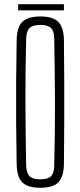

<svg xmlns="http://www.w3.org/2000/svg" viewBox="-20 -884 381 910"><path d="M171 6Q111 6 85.5 -20Q60 -46 59 -106Q57 -209 56.5 -304.5Q56 -400 56.5 -495Q57 -590 59 -694Q60 -754 85.5 -780Q111 -806 171 -806Q231 -806 256.5 -780Q282 -754 283 -694Q284 -590 284.5 -495Q285 -400 284.5 -304.5Q284 -209 283 -106Q282 -46 256.5 -20Q231 6 171 6ZM171 -34Q207 -34 222 -49Q237 -64 237 -100Q241 -258 240.5 -402Q240 -546 237 -699Q237 -736 222 -751Q207 -766 171 -766Q135 -766 120 -751Q105 -736 104 -699Q100 -546 100.5 -402Q101 -258 104 -100Q105 -64 120 -49Q135 -34 171 -34ZM66 -835V-864H283V-835Z"/></svg>

Font: Big Shoulders Display Light
Style: Regular
Weight: 300
Designer: Patric King
Foundry: XO Type Co
Version: Version 1.000; ttfautohint (v1.8.2)